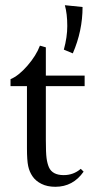

<svg xmlns="http://www.w3.org/2000/svg" viewBox="-20 -699 371 730"><path d="M222.7 -510.3Q235.8 -557.6 235.8 -600.1Q235.8 -646.5 226.6 -679.2L293.9 -672.4Q293.9 -581.5 256.8 -496.1ZM190.4 11.2Q159.7 11.2 137.5 0Q115.2 -11.2 103.5 -28.8Q91.8 -45.9 87.2 -67.4Q82.5 -88.9 82.5 -135.7V-371.6H20V-397.9Q51.3 -411.1 84.5 -449.5Q117.7 -487.8 131.8 -525.4L154.3 -519V-411.6H301.8V-371.6H154.3V-167.5Q154.3 -118.2 157 -97.9Q159.7 -77.6 166 -63Q179.2 -33.2 222.2 -33.2Q259.3 -33.2 287.1 -57.1L297.9 -46.4Q257.8 11.2 190.4 11.2Z"/></svg>

Font: Elstob 18pt
Style: Regular
Weight: 400
Designer: Peter S. Baker
Version: Version 1.015